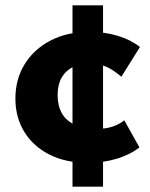

<svg xmlns="http://www.w3.org/2000/svg" viewBox="-20 -603 564 723"><path d="M310 10Q227 10 166 -21Q105 -52 71.5 -106.5Q38 -161 38 -232Q38 -305 73 -361.5Q108 -418 170.5 -450.5Q233 -483 316 -483Q375 -483 424 -468Q473 -453 507 -426L437 -314Q407 -340 379.5 -352Q352 -364 320 -364Q282 -364 254.5 -350.5Q227 -337 212 -310.5Q197 -284 197 -245Q197 -205 213 -176.5Q229 -148 262.5 -133Q296 -118 349 -118Q379 -118 404.5 -126.5Q430 -135 448 -150L505 -48Q471 -21 420.5 -5.5Q370 10 310 10ZM253 100V-583H368V100Z"/></svg>

Font: Ysabeau Infant Black
Style: Regular
Weight: 900
Designer: Christian Thalmann (Catharsis Fonts)
Version: Version 2.001;gftools[0.9.30]; featfreeze: ss01,ss02,lnum